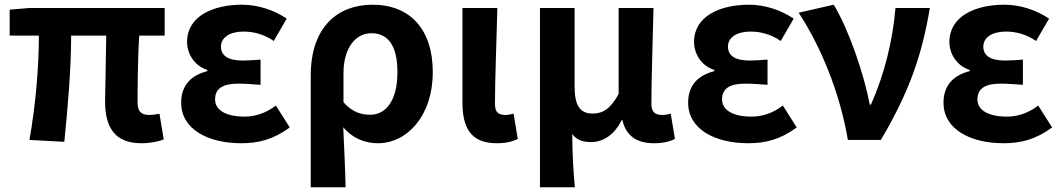

<svg xmlns="http://www.w3.org/2000/svg" viewBox="-20 -594 4509 815"><path d="M580 14C621 14 654 6 675 -2L657 -111C640 -108 625 -106 615 -106C582 -106 564 -118 564 -158C564 -191 564 -337 571 -443H679V-560H104L21 -553V-443H145C145 -312 132 -153 105 0L253 8C268 -141 282 -303 282 -443H431C430 -342 426 -204 426 -164C426 -55 466 14 580 14Z M1004 14C1076 14 1139 -1 1210 -53L1151 -146C1106 -111 1058 -99 1019 -99C938 -99 893 -127 893 -172C893 -218 925 -239 992 -239C1022 -239 1054 -236 1086 -234V-341C1060 -339 1033 -337 1010 -337C948 -337 918 -358 918 -396C918 -436 957 -460 1014 -460C1059 -460 1103 -447 1142 -420L1197 -515C1142 -552 1074 -574 1007 -574C884 -574 774 -525 774 -416C774 -369 802 -316 860 -297V-292C794 -275 749 -235 749 -158C749 -46 862 14 1004 14Z M1299 201H1447C1445 114 1441 37 1437 -54C1480 -3 1534 14 1585 14C1704 14 1817 -97 1817 -289C1817 -468 1722 -574 1561 -574C1413 -574 1299 -479 1299 -273ZM1553 -107C1515 -107 1477 -116 1438 -160V-283C1438 -390 1489 -453 1556 -453C1632 -453 1667 -394 1667 -287C1667 -165 1616 -107 1553 -107Z M2088 14C2132 14 2156 6 2178 -4L2160 -112C2148 -108 2135 -106 2126 -106C2096 -106 2081 -117 2081 -153C2081 -257 2088 -424 2091 -560H1943V-159C1943 -54 1977 14 2088 14Z M2272 201H2420C2413 120 2410 66 2409 -25C2430 3 2458 9 2490 9C2542 9 2588 -23 2619 -84H2622C2637 -19 2681 14 2755 14C2798 14 2823 6 2845 -4L2827 -112C2815 -108 2802 -106 2792 -106C2762 -106 2745 -117 2745 -153C2745 -257 2751 -424 2754 -560H2606V-195C2571 -131 2538 -112 2496 -112C2442 -112 2419 -145 2419 -229V-560H2272Z M3156 14C3228 14 3291 -1 3362 -53L3303 -146C3258 -111 3210 -99 3171 -99C3090 -99 3045 -127 3045 -172C3045 -218 3077 -239 3144 -239C3174 -239 3206 -236 3238 -234V-341C3212 -339 3185 -337 3162 -337C3100 -337 3070 -358 3070 -396C3070 -436 3109 -460 3166 -460C3211 -460 3255 -447 3294 -420L3349 -515C3294 -552 3226 -574 3159 -574C3036 -574 2926 -525 2926 -416C2926 -369 2954 -316 3012 -297V-292C2946 -275 2901 -235 2901 -158C2901 -46 3014 14 3156 14Z M3579 0H3719C3840 -204 3894 -362 3927 -560H3781C3770 -425 3735 -280 3677 -150H3672C3648 -277 3584 -467 3519 -574L3370 -540C3461 -402 3544 -207 3579 0Z M4240 14C4312 14 4375 -1 4446 -53L4387 -146C4342 -111 4294 -99 4255 -99C4174 -99 4129 -127 4129 -172C4129 -218 4161 -239 4228 -239C4258 -239 4290 -236 4322 -234V-341C4296 -339 4269 -337 4246 -337C4184 -337 4154 -358 4154 -396C4154 -436 4193 -460 4250 -460C4295 -460 4339 -447 4378 -420L4433 -515C4378 -552 4310 -574 4243 -574C4120 -574 4010 -525 4010 -416C4010 -369 4038 -316 4096 -297V-292C4030 -275 3985 -235 3985 -158C3985 -46 4098 14 4240 14Z"/></svg>

Font: Noto Sans HK
Style: Bold
Weight: 700
Designer: Ryoko NISHIZUKA 西塚涼子 (kana, bopomofo & ideographs); Paul D. Hunt (Latin, Greek & Cyrillic); Sandoll Communications 산돌커뮤니
Foundry: Adobe
Version: Version 2.002;hotconv 1.0.116;makeotfexe 2.5.65601